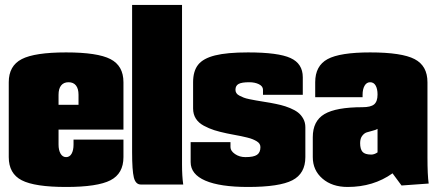

<svg xmlns="http://www.w3.org/2000/svg" viewBox="-20 -740 1749 770"><path d="M214.8 -319.8H294.9V-359.9Q294.9 -384.3 284.7 -397.2Q274.4 -410.2 254.9 -410.2Q235.4 -410.2 225.1 -397.2Q214.8 -384.3 214.8 -359.9ZM214.8 -220.2V-160.2Q214.8 -137.7 222.9 -123.8Q231 -109.9 245.1 -109.9Q259.3 -109.9 267.1 -123.5Q274.9 -137.2 274.9 -160.2V-180.2H475.1V-109.9Q475.1 -43.9 423.1 -17.1Q371.1 9.8 245.1 9.8Q119.1 9.8 67.1 -17.1Q15.1 -43.9 15.1 -109.9V-410.2Q15.1 -476.1 67.1 -502.9Q119.1 -529.8 245.1 -529.8Q371.1 -529.8 423.1 -502.9Q475.1 -476.1 475.1 -410.2V-220.2Z M509.8 -720.2H710V-80.1Q710 -33.2 714.8 0H544.9Q523.9 0 516.8 -28.1Q509.8 -56.2 509.8 -129.9Z M1194.3 -359.9H1034.7V-379.9Q1034.7 -394 1018.6 -402.1Q1002.4 -410.2 979.5 -410.2Q949.2 -410.2 936.8 -403.3Q924.3 -396.5 924.3 -379.9Q924.3 -372.6 928 -366.7Q931.6 -360.8 940.2 -356.4Q948.7 -352.1 957.3 -348.6Q965.8 -345.2 980.2 -342.3Q994.6 -339.4 1005.6 -337.4Q1016.6 -335.4 1034.9 -332.5Q1053.2 -329.6 1064.5 -327.6Q1088.4 -323.2 1106.2 -318.8Q1124 -314.5 1143.6 -306.4Q1163.1 -298.3 1175.5 -288.6Q1188 -278.8 1196.3 -263.7Q1204.6 -248.5 1204.6 -230V-109.9Q1204.6 -43.9 1152.6 -17.1Q1100.6 9.8 974.6 9.8Q862.3 9.8 803.5 -15.6Q744.6 -41 744.6 -89.8V-169.9H904.3V-149.9Q904.3 -134.8 922.4 -122.3Q940.4 -109.9 964.4 -109.9Q997.1 -109.9 1010.7 -119.1Q1024.4 -128.4 1024.4 -149.9Q1024.4 -157.2 1020.8 -163.1Q1017.1 -168.9 1009.3 -173.6Q1001.5 -178.2 993.2 -181.6Q984.9 -185.1 970.9 -188.5Q957 -191.9 946.5 -194.1Q936 -196.3 918.2 -199.5Q900.4 -202.6 889.6 -205.1Q859.9 -211.4 839.1 -218Q818.4 -224.6 797.4 -235.8Q776.4 -247.1 765.4 -264.4Q754.4 -281.7 754.4 -305.2V-410.2Q754.4 -455.1 774.7 -480.5Q794.9 -505.9 842.5 -517.8Q890.1 -529.8 974.6 -529.8Q1095.7 -529.8 1145 -507.3Q1194.3 -484.9 1194.3 -430.2Z M1244.1 -350.1V-410.2Q1244.1 -476.1 1293.7 -502.9Q1343.3 -529.8 1464.4 -529.8Q1591.3 -529.8 1642.8 -502.9Q1694.3 -476.1 1694.3 -410.2V-109.9Q1694.3 -37.1 1699.2 -3.9L1590.3 3.9L1554.2 -44.9Q1477.5 9.8 1374 9.8Q1312 9.8 1273.2 -23.7Q1234.4 -57.1 1234.4 -109.9V-189.9Q1234.4 -254.9 1281.2 -282.5Q1328.1 -310.1 1434.1 -310.1Q1466.8 -310.1 1480.5 -321.5Q1494.1 -333 1494.1 -360.8Q1494.1 -383.3 1486.6 -396.7Q1479 -410.2 1464.4 -410.2Q1450.2 -410.2 1442.1 -396.2Q1434.1 -382.3 1434.1 -359.9V-350.1ZM1494.1 -128.9V-223.1Q1488.3 -219.2 1474.6 -215.8Q1460.9 -212.4 1450.9 -209.2Q1440.9 -206.1 1432.6 -195.3Q1424.3 -184.6 1424.3 -166Q1424.3 -142.1 1433.8 -131.1Q1443.4 -120.1 1469.2 -120.1Q1481 -120.1 1494.1 -128.9Z"/></svg>

Font: Mikodacs
Style: Regular
Weight: 400
Designer: gluk (gluksza@wp.pl)
Foundry: gluk (gluksza@wp.pl)
Version: Version 0.28